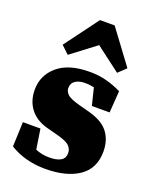

<svg xmlns="http://www.w3.org/2000/svg" viewBox="-144 -839 751 936"><g transform="rotate(20 231.5 -370.5)"><path d="M206 16Q102 16 22 -33L27 -161H118L134 -57Q151 -50 169 -46.5Q187 -43 206 -43Q244 -43 265 -55Q286 -67 286 -95Q286 -115 270.5 -131Q255 -147 205 -160L148 -175Q89 -191 58 -231.5Q27 -272 27 -330Q27 -405 84.5 -454Q142 -503 250 -503Q296 -503 335.5 -493Q375 -483 416 -463L408 -350H316L294 -439Q284 -441 272.5 -442.5Q261 -444 245 -444Q217 -444 197.5 -431.5Q178 -419 178 -393Q178 -377 192 -362Q206 -347 258 -333L314 -318Q384 -299 414.5 -259Q445 -219 445 -160Q445 -72 380.5 -28Q316 16 206 16ZM376 -544 248 -641 120 -544 80 -582 210 -757H286L416 -582Z"/></g></svg>

Font: Source Serif 4 Black
Style: Regular
Weight: 900
Designer: Frank Grießhammer
Foundry: Adobe
Version: Version 4.005;hotconv 1.1.0;makeotfexe 2.6.0